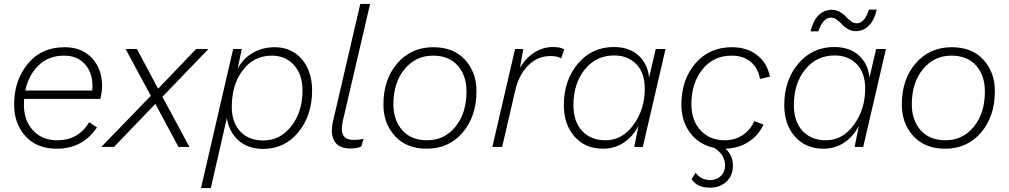

<svg xmlns="http://www.w3.org/2000/svg" viewBox="-20 -750 5150 980"><path d="M492 -245H103Q102 -235 102 -215Q102 -135 148.5 -84.5Q195 -34 273 -34Q381 -35 435 -126L475 -100Q403 9 269 9Q168 9 110 -55Q52 -119 52 -216Q52 -339 121.5 -424Q191 -509 310 -509Q398 -509 449.5 -453.5Q501 -398 501 -311Q501 -280 492 -245ZM307 -466Q228 -466 177 -416.5Q126 -367 109 -288H451Q452 -296 452 -312Q452 -380 413 -423Q374 -466 307 -466Z M1044 -500 809 -256 947 0H891L773 -220L562 0H497L750 -261L621 -500H679L787 -297L981 -500Z M1382 -509Q1468 -509 1520.5 -448Q1573 -387 1573 -288Q1573 -161 1503 -75.5Q1433 10 1323 10Q1246 10 1197.5 -33Q1149 -76 1138 -148L1056 210H1006L1170 -500H1214L1193 -399Q1220 -451 1270 -480Q1320 -509 1382 -509ZM1324 -33Q1410 -33 1467 -106Q1524 -179 1524 -288Q1524 -370 1480.5 -418Q1437 -466 1367 -466Q1276 -466 1219.5 -392Q1163 -318 1163 -204Q1163 -126 1206 -79.5Q1249 -33 1324 -33Z M1768 8Q1710 8 1687.5 -29Q1665 -66 1680 -132L1819 -730H1869L1729 -129Q1719 -81 1732.5 -58.5Q1746 -36 1786 -36Q1815 -36 1836 -42L1824 -2Q1801 8 1768 8Z M2158 9Q2055 9 1996 -55.5Q1937 -120 1937 -216Q1937 -345 2008 -427Q2079 -509 2192 -509Q2295 -509 2353.5 -445Q2412 -381 2412 -285Q2412 -156 2341.5 -73.5Q2271 9 2158 9ZM2160 -34Q2248 -34 2304.5 -103Q2361 -172 2361 -283Q2361 -365 2316 -415.5Q2271 -466 2190 -466Q2102 -466 2045 -397Q1988 -328 1988 -218Q1988 -136 2033.5 -85Q2079 -34 2160 -34Z M2804 -510Q2840 -510 2860 -498L2844 -452Q2824 -464 2790 -464Q2724 -464 2676 -416Q2628 -368 2609 -285L2543 0H2493L2609 -500H2651L2634 -404Q2663 -453 2707 -481.5Q2751 -510 2804 -510Z M3058 9Q2967 9 2912.5 -53Q2858 -115 2858 -214Q2858 -340 2929.5 -425Q3001 -510 3113 -510Q3191 -510 3238.5 -467.5Q3286 -425 3293 -354L3327 -500H3377L3261 0H3217L3239 -108Q3212 -55 3165 -23Q3118 9 3058 9ZM3071 -34Q3156 -34 3213.5 -113Q3271 -192 3271 -297Q3271 -379 3227.5 -423Q3184 -467 3115 -467Q3023 -467 2965 -395.5Q2907 -324 2907 -214Q2907 -129 2951.5 -81.5Q2996 -34 3071 -34Z M3680 -34Q3730 -34 3770.5 -60.5Q3811 -87 3830 -132L3877 -114Q3851 -58 3800 -25.5Q3749 7 3683 9Q3721 44 3721 94Q3721 147 3687.5 177.5Q3654 208 3604 208Q3538 208 3510 164L3531 132Q3558 169 3605 169Q3638 169 3659.5 148Q3681 127 3681 93Q3681 42 3627 5Q3549 -11 3503.5 -70.5Q3458 -130 3458 -216Q3458 -343 3529 -426Q3600 -509 3716 -509Q3793 -509 3844.5 -468.5Q3896 -428 3910 -359L3859 -347Q3850 -401 3812.5 -433.5Q3775 -466 3714 -466Q3622 -466 3565.5 -396Q3509 -326 3509 -218Q3509 -135 3556 -84.5Q3603 -34 3680 -34Z M4455 -701Q4443 -647 4414.5 -619Q4386 -591 4349 -591Q4326 -591 4307.5 -602Q4289 -613 4278 -625.5Q4267 -638 4252 -649Q4237 -660 4221 -660Q4181 -660 4157 -590H4117Q4130 -644 4158 -672Q4186 -700 4225 -700Q4248 -700 4267 -689Q4286 -678 4297 -665.5Q4308 -653 4323 -642Q4338 -631 4353 -631Q4393 -631 4415 -701ZM4183 9Q4092 9 4037.5 -53Q3983 -115 3983 -214Q3983 -340 4054.5 -425Q4126 -510 4238 -510Q4316 -510 4363.5 -467.5Q4411 -425 4418 -354L4452 -500H4502L4386 0H4342L4364 -108Q4337 -55 4290 -23Q4243 9 4183 9ZM4196 -34Q4281 -34 4338.5 -113Q4396 -192 4396 -297Q4396 -379 4352.5 -423Q4309 -467 4240 -467Q4148 -467 4090 -395.5Q4032 -324 4032 -214Q4032 -129 4076.5 -81.5Q4121 -34 4196 -34Z M4804 9Q4701 9 4642 -55.5Q4583 -120 4583 -216Q4583 -345 4654 -427Q4725 -509 4838 -509Q4941 -509 4999.5 -445Q5058 -381 5058 -285Q5058 -156 4987.5 -73.5Q4917 9 4804 9ZM4806 -34Q4894 -34 4950.5 -103Q5007 -172 5007 -283Q5007 -365 4962 -415.5Q4917 -466 4836 -466Q4748 -466 4691 -397Q4634 -328 4634 -218Q4634 -136 4679.5 -85Q4725 -34 4806 -34Z"/></svg>

Font: Elaine Sans Light
Style: Italic
Weight: 300
Italic angle: -13°
Designer: Wei Huang
Foundry: Wei Huang
Version: Version 2.001;December 24, 2019;FontCreator 12.0.0.2547 64-b